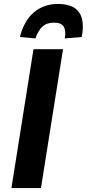

<svg xmlns="http://www.w3.org/2000/svg" viewBox="-20 -955 441 975"><path d="M38 0 150 -705H300L188 0ZM160 -760 81 -767Q102 -850 152.5 -892.5Q203 -935 275 -935Q325 -935 355.5 -916.5Q386 -898 396 -860.5Q406 -823 395 -767L309 -760Q316 -798 304 -819Q292 -840 254 -840Q217 -840 195 -819.5Q173 -799 160 -760Z"/></svg>

Font: Nunito Sans 7pt Condensed ExtraBold
Style: Italic
Weight: 800
Width: 3
Italic angle: -9°
Designer: Vernon Adams
Foundry: Vernon Adams
Version: Version 3.101;gftools[0.9.27]